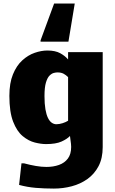

<svg xmlns="http://www.w3.org/2000/svg" viewBox="-20 -827 661 1100"><path d="M288.6 253.4Q234.9 253.4 185.3 249.3Q135.7 245.1 89.4 232.4L103 108.9H118.2Q152.8 118.2 185.3 123.8Q217.8 129.4 246.1 129.4Q285.6 129.4 317.9 117.9Q350.1 106.4 368.9 81.3Q387.7 56.2 387.7 14.6Q387.7 8.3 386.7 -2.9Q385.7 -14.2 380.9 -47.9Q364.7 -30.8 332.5 -16.1Q300.3 -1.5 243.7 -1.5Q215.3 -1.5 179.4 -10.5Q143.6 -19.5 110.1 -47.1Q76.7 -74.7 55.2 -130.1Q33.7 -185.5 33.7 -277.8Q33.7 -351.1 54.2 -401.1Q74.7 -451.2 107.7 -481.2Q140.6 -511.2 178.7 -524.4Q216.8 -537.6 251.5 -537.6Q296.9 -537.6 325.2 -522Q353.5 -506.3 370.1 -486.3V-528.3H568.4V15.6Q568.4 79.6 544.7 124.8Q521 169.9 481 198.5Q440.9 227.1 391.1 240.2Q341.3 253.4 288.6 253.4ZM303.2 -115.2Q311.5 -115.2 320.8 -116.9Q330.1 -118.7 338.9 -121.3Q347.7 -124 355.7 -127.7Q363.8 -131.3 370.1 -135.3V-385.3Q363.8 -391.1 357.7 -396Q351.6 -400.9 344.5 -404.5Q337.4 -408.2 328.9 -410.2Q320.3 -412.1 308.6 -412.1Q300.8 -412.1 288.6 -409.2Q276.4 -406.2 263.9 -394Q251.5 -381.8 243.2 -354.2Q234.9 -326.7 234.9 -276.9Q234.9 -231.9 240.2 -200.9Q245.6 -169.9 254.9 -151.1Q264.2 -132.3 276.6 -123.8Q289.1 -115.2 303.2 -115.2ZM212.4 -588.4V-595.7L290 -806.6H408.2L372.1 -588.4Z"/></svg>

Font: Comme Black
Style: Regular
Weight: 900
Version: Version 1.000;gftools[0.9.27]